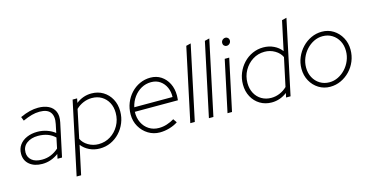

<svg xmlns="http://www.w3.org/2000/svg" viewBox="-88 -1141 3427 1774"><g transform="rotate(-15 1626.0 -253.5)"><path d="M187 10Q112 10 66 -28Q20 -66 20 -130Q20 -179 45.5 -214.5Q71 -250 116 -269.5Q161 -289 217 -289Q264 -289 308 -274Q352 -259 384 -233L401 -314Q416 -385 387.5 -424Q359 -463 285 -463Q247 -463 209 -452.5Q171 -442 124 -421L109 -459Q160 -482 201 -492Q242 -502 281 -502Q339 -502 380.5 -481.5Q422 -461 440 -420.5Q458 -380 445 -318L377 0H334L343 -43Q309 -18 270 -4Q231 10 187 10ZM195 -29Q241 -29 280 -45Q319 -61 354 -92L375 -192Q314 -251 213 -251Q148 -251 105.5 -219.5Q63 -188 63 -132Q63 -87 96.5 -58Q130 -29 195 -29Z M462 204 610 -492H653L645 -451Q711 -502 791 -502Q854 -502 902.5 -472.5Q951 -443 979 -391.5Q1007 -340 1007 -274Q1007 -216 986 -164.5Q965 -113 928 -73.5Q891 -34 842.5 -12Q794 10 738 10Q684 10 638.5 -12Q593 -34 564 -72L505 204ZM737 -32Q800 -32 851 -64Q902 -96 932.5 -150.5Q963 -205 963 -271Q963 -327 940 -369.5Q917 -412 877 -436Q837 -460 784 -460Q742 -460 702.5 -443.5Q663 -427 632 -397L575 -126Q594 -85 639 -58.5Q684 -32 737 -32Z M1312 10Q1252 10 1202 -20.5Q1152 -51 1122 -103Q1092 -155 1092 -219Q1092 -278 1112.5 -329Q1133 -380 1169 -419Q1205 -458 1253 -480Q1301 -502 1355 -502Q1413 -502 1457 -473Q1501 -444 1526 -394Q1551 -344 1551 -280Q1551 -275 1550 -257.5Q1549 -240 1548 -234H1136Q1134 -176 1156.5 -130Q1179 -84 1220 -58Q1261 -32 1314 -32Q1353 -32 1390.5 -44Q1428 -56 1461 -76L1485 -40Q1448 -16 1402.5 -3Q1357 10 1312 10ZM1142 -276H1508Q1510 -326 1491.5 -367.5Q1473 -409 1437 -434.5Q1401 -460 1351 -460Q1300 -460 1257 -436Q1214 -412 1184 -370.5Q1154 -329 1142 -276Z M1604 0 1753 -700 1798 -711 1647 0Z M1782 0 1931 -700 1976 -711 1825 0Z M1960 0 2065 -492H2108L2003 0ZM2114 -603Q2100 -603 2090 -613Q2080 -623 2080 -638Q2080 -650 2085.5 -659Q2091 -668 2100.5 -673.5Q2110 -679 2121 -679Q2135 -679 2145 -669Q2155 -659 2155 -645Q2155 -633 2149.5 -623.5Q2144 -614 2134.5 -608.5Q2125 -603 2114 -603Z M2382 10Q2320 10 2271 -19.5Q2222 -49 2194 -101Q2166 -153 2166 -218Q2166 -277 2187 -328Q2208 -379 2245 -418.5Q2282 -458 2331 -480Q2380 -502 2435 -502Q2489 -502 2535 -480Q2581 -458 2609 -420L2669 -700L2714 -711L2563 0H2520L2529 -41Q2462 10 2382 10ZM2389 -32Q2431 -32 2470 -48.5Q2509 -65 2540 -95L2598 -366Q2579 -407 2534 -433.5Q2489 -460 2436 -460Q2373 -460 2322 -427.5Q2271 -395 2240.5 -341Q2210 -287 2210 -221Q2210 -166 2233 -123Q2256 -80 2296.5 -56Q2337 -32 2389 -32Z M2941 10Q2881 10 2832 -20.5Q2783 -51 2754.5 -103Q2726 -155 2726 -219Q2726 -276 2747.5 -327Q2769 -378 2806.5 -417.5Q2844 -457 2892.5 -479.5Q2941 -502 2995 -502Q3056 -502 3104.5 -471.5Q3153 -441 3181.5 -389Q3210 -337 3210 -273Q3210 -216 3189 -164.5Q3168 -113 3130.5 -74Q3093 -35 3044.5 -12.5Q2996 10 2941 10ZM2945 -32Q2989 -32 3028.5 -51.5Q3068 -71 3099 -104.5Q3130 -138 3148 -181.5Q3166 -225 3166 -273Q3166 -327 3143.5 -369Q3121 -411 3081.5 -435.5Q3042 -460 2991 -460Q2947 -460 2907.5 -440.5Q2868 -421 2837 -387.5Q2806 -354 2788 -310.5Q2770 -267 2770 -219Q2770 -166 2792.5 -123.5Q2815 -81 2855 -56.5Q2895 -32 2945 -32Z"/></g></svg>

Font: Red Hat Display
Style: Italic
Weight: 300
Italic angle: -12°
Designer: Pentagram, MCKL
Foundry: Pentagram, MCKL
Version: Version 1.023